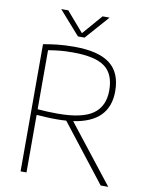

<svg xmlns="http://www.w3.org/2000/svg" viewBox="-100 -1015 834 1086"><g transform="rotate(10 316.5 -472.0)"><path d="M95 0V-730.5Q133 -737.5 175 -742.2Q217 -747 272.5 -747Q411 -747 477.2 -696.5Q543.5 -646 543.5 -538.5Q543.5 -361.5 338.5 -331.5L598.5 0H555L299.5 -327.5Q274 -325.5 245.5 -325.5Q209.5 -325.5 183.2 -327Q157 -328.5 129 -330.5V0ZM244.5 -358Q385.5 -358 447.5 -402.5Q509.5 -447 509.5 -537.5Q509.5 -632 453.5 -673Q397.5 -714 270.5 -714Q226 -714 194 -710.8Q162 -707.5 129 -702V-363Q162 -360.5 185.8 -359.2Q209.5 -358 244.5 -358ZM282 -808 162 -944H202.5L301 -830L399.5 -944H440L320 -808Z"/></g></svg>

Font: Encode Sans Th
Style: Regular
Weight: 100
Designer: Multiple Designers
Foundry: Impallari Type
Version: Version 3.002; ttfautohint (v1.8.3) -l 8 -r 50 -G 200 -x 14 